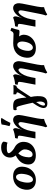

<svg xmlns="http://www.w3.org/2000/svg" viewBox="1482 -2243 1010 4014"><g transform="rotate(-90 1987.0 -236.0)"><path d="M228 9Q152 9 104 -22Q56 -53 37.5 -106.5Q19 -160 31 -230Q49 -340 123.5 -403.5Q198 -467 308 -467Q419 -467 471 -402Q523 -337 505 -232Q494 -159 456 -105Q418 -51 360 -21Q302 9 228 9ZM239 -52Q277 -52 309 -98.5Q341 -145 354 -226Q368 -306 351.5 -356Q335 -406 294 -406Q255 -406 225.5 -360Q196 -314 183 -239Q168 -153 184 -102.5Q200 -52 239 -52Z M742 8Q641 8 591 -45.5Q541 -99 560 -198Q575 -274 623.5 -325Q672 -376 744 -411Q715 -451 705 -488.5Q695 -526 704 -570Q718 -638 772.5 -677.5Q827 -717 914 -717Q967 -717 995.5 -702Q1024 -687 1033 -671Q1033 -625 1010 -582Q996 -592 969.5 -595.5Q943 -599 899 -599Q799 -599 791 -561Q789 -550 805 -526.5Q821 -503 851.5 -476Q882 -449 923 -429Q980 -397 1009.5 -338Q1039 -279 1023 -194Q1011 -132 972 -86.5Q933 -41 874 -16.5Q815 8 742 8ZM712 -204Q698 -129 712.5 -94.5Q727 -60 764 -60Q803 -60 830.5 -96Q858 -132 868 -185Q877 -233 861.5 -267Q846 -301 809 -337Q798 -348 788 -359Q756 -327 738.5 -290Q721 -253 712 -204Z M1099 0 1151 -276Q1158 -317 1158 -336.5Q1158 -356 1144.5 -362.5Q1131 -369 1099 -369Q1098 -383 1100.5 -398.5Q1103 -414 1109 -426Q1151 -428 1202 -439.5Q1253 -451 1288 -467Q1320 -452 1314 -402Q1308 -365 1297 -333Q1286 -301 1276 -278V-276L1293 -311Q1312 -350 1344 -386Q1376 -422 1414.5 -444.5Q1453 -467 1490 -467Q1521 -467 1547.5 -449Q1574 -431 1585 -388.5Q1596 -346 1581 -273L1519 39Q1511 83 1508 119Q1505 155 1507 180Q1468 189 1429.5 206Q1391 223 1356 246Q1345 241 1340 231.5Q1335 222 1334 211Q1340 197 1345 181.5Q1350 166 1356 140Q1362 114 1371 69L1435 -255Q1447 -313 1435.5 -334Q1424 -355 1408 -355Q1388 -355 1358 -325Q1328 -295 1299.5 -235.5Q1271 -176 1254 -88L1238 0ZM1425 -524Q1386 -525 1357 -543Q1370 -590 1379 -631Q1388 -672 1392 -708Q1435 -721 1474 -721Q1508 -721 1530 -711Q1501 -669 1473.5 -619.5Q1446 -570 1425 -524Z M1834 249Q1716 249 1740 136Q1745 112 1756.5 86.5Q1768 61 1789.5 26Q1811 -9 1846 -59Q1837 -102 1825 -153.5Q1813 -205 1800.5 -255.5Q1788 -306 1775 -347Q1766 -375 1756.5 -386Q1747 -397 1733 -397Q1719 -397 1697 -392Q1689 -408 1690 -425.5Q1691 -443 1698 -458Q1729 -466 1774 -466Q1850 -466 1884 -442Q1918 -418 1932 -359Q1940 -330 1946 -284Q1952 -238 1955 -188Q1978 -226 1998.5 -258.5Q2019 -291 2037 -319Q2066 -366 2062 -382Q2058 -398 2025 -402Q2022 -413 2021 -429.5Q2020 -446 2022 -461Q2040 -460 2064.5 -459Q2089 -458 2116 -458Q2143 -458 2169.5 -459Q2196 -460 2216 -461Q2213 -425 2200 -400Q2171 -394 2152 -373Q2133 -352 2105 -309L1967 -97Q1983 -25 1984 39.5Q1985 104 1977 141Q1964 197 1926 223Q1888 249 1834 249ZM1788 154Q1785 174 1790 187Q1795 200 1813 200Q1834 200 1848 182Q1862 164 1869 132Q1873 116 1872 93Q1871 70 1861 14Q1834 51 1814 85.5Q1794 120 1788 154Z M2224 0 2276 -276Q2283 -317 2283 -336.5Q2283 -356 2269.5 -362.5Q2256 -369 2224 -369Q2223 -383 2225.5 -398.5Q2228 -414 2234 -426Q2276 -428 2327 -439.5Q2378 -451 2413 -467Q2445 -452 2439 -402Q2433 -365 2422 -333Q2411 -301 2401 -278V-276L2418 -311Q2437 -350 2469 -386Q2501 -422 2539.5 -444.5Q2578 -467 2615 -467Q2646 -467 2672.5 -449Q2699 -431 2710 -388.5Q2721 -346 2706 -273L2644 39Q2636 83 2633 119Q2630 155 2632 180Q2593 189 2554.5 206Q2516 223 2481 246Q2470 241 2465 231.5Q2460 222 2459 211Q2465 197 2470 181.5Q2475 166 2481 140Q2487 114 2496 69L2560 -255Q2572 -313 2560.5 -334Q2549 -355 2533 -355Q2513 -355 2483 -325Q2453 -295 2424.5 -235.5Q2396 -176 2379 -88L2363 0Z M2985 9Q2872 9 2821 -56.5Q2770 -122 2794 -236Q2817 -345 2893.5 -405Q2970 -465 3093 -465Q3128 -465 3178 -461.5Q3228 -458 3282 -458Q3309 -458 3325.5 -476Q3342 -494 3350 -522Q3366 -519 3383 -514Q3400 -509 3412 -501Q3385 -430 3368 -347Q3361 -338 3350 -335.5Q3339 -333 3327 -333Q3304 -333 3283 -336.5Q3262 -340 3232 -342Q3252 -318 3263 -283.5Q3274 -249 3263 -199Q3252 -142 3214.5 -95Q3177 -48 3119 -19.5Q3061 9 2985 9ZM2999 -54Q3040 -54 3073 -99Q3106 -144 3120 -219Q3134 -298 3114 -339Q3094 -380 3057 -380Q3015 -380 2982.5 -333Q2950 -286 2937 -214Q2922 -133 2943 -93.5Q2964 -54 2999 -54Z M3436 0 3488 -276Q3495 -317 3495 -336.5Q3495 -356 3481.5 -362.5Q3468 -369 3436 -369Q3435 -383 3437.5 -398.5Q3440 -414 3446 -426Q3488 -428 3539 -439.5Q3590 -451 3625 -467Q3657 -452 3651 -402Q3645 -365 3634 -333Q3623 -301 3613 -278V-276L3630 -311Q3649 -350 3681 -386Q3713 -422 3751.5 -444.5Q3790 -467 3827 -467Q3858 -467 3884.5 -449Q3911 -431 3922 -388.5Q3933 -346 3918 -273L3856 39Q3848 83 3845 119Q3842 155 3844 180Q3805 189 3766.5 206Q3728 223 3693 246Q3682 241 3677 231.5Q3672 222 3671 211Q3677 197 3682 181.5Q3687 166 3693 140Q3699 114 3708 69L3772 -255Q3784 -313 3772.5 -334Q3761 -355 3745 -355Q3725 -355 3695 -325Q3665 -295 3636.5 -235.5Q3608 -176 3591 -88L3575 0Z"/></g></svg>

Font: Vollkorn
Style: Bold Italic
Weight: 700
Italic angle: -11°
Designer: Friedrich Althausen
Foundry: Friedrich Althausen
Version: Version 5.000; ttfautohint (v1.8.3)